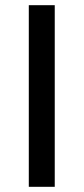

<svg xmlns="http://www.w3.org/2000/svg" viewBox="-20 -720 322 740"><path d="M91 0H191V-700H91Z"/></svg>

Font: Chess Sans Medium
Style: Regular
Weight: 500
Designer: Wolf Bōese
Foundry: Wolf Bōese
Version: Version 7.223;Glyphs 3.3 (3306)